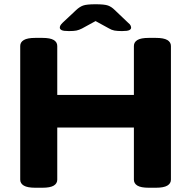

<svg xmlns="http://www.w3.org/2000/svg" viewBox="-20 -880 898 902"><path d="M146 2Q109 2 92 -8Q75 -18 75 -36V-664Q75 -682 92 -692Q109 -702 146 -702H179Q216 -702 232.5 -692Q249 -682 249 -664V-434H609V-664Q609 -682 625.5 -692Q642 -702 679 -702H712Q749 -702 766 -692Q783 -682 783 -664V-36Q783 -18 766 -8Q749 2 712 2H679Q642 2 625.5 -8Q609 -18 609 -36V-281H249V-36Q249 -18 232.5 -8Q216 2 179 2ZM304 -734Q278 -734 269.5 -738.5Q261 -743 261 -750Q261 -755 263.5 -760Q266 -765 274 -773L338 -833Q354 -848 370.5 -854Q387 -860 429 -860Q471 -860 487.5 -854Q504 -848 519 -833L582 -773Q591 -766 593.5 -760Q596 -754 596 -750Q596 -743 587.5 -738.5Q579 -734 553 -734Q531 -734 517.5 -736.5Q504 -739 491 -747L429 -781L365 -746Q351 -739 339 -736.5Q327 -734 304 -734Z"/></svg>

Font: Asap Expanded ExtraBold
Style: Regular
Weight: 800
Width: 7
Designer: Pablo Cosgaya
Foundry: Omnibus-Type
Version: Version 3.001; ttfautohint (v1.8.4.7-5d5b)